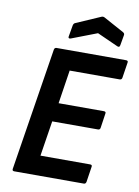

<svg xmlns="http://www.w3.org/2000/svg" viewBox="-93 -914 708 976"><g transform="rotate(10 261.0 -426.0)"><path d="M50.1 0Q38.9 0 40.6 -11.1L140.9 -643.9Q142.9 -655 153.1 -655H511.7Q523.9 -655 521.5 -643.9L509.2 -564.4Q507.2 -553.3 497.5 -553.3H238.7L212.1 -380.2H445.5Q458.3 -380.2 455.3 -368.4L444.4 -294.4Q443 -283.6 432.6 -283.6H196.2L167.6 -101.7H423.8Q435.5 -101.7 433.5 -90.9L421.3 -11.1Q418.9 0 409.5 0ZM216.9 -715.3Q210.8 -712.6 206.7 -714.6Q202.7 -716.6 203.7 -722.3L213.9 -781.3Q216.2 -792.4 223.6 -795.5L350.2 -850.7Q358 -854 365.4 -850.7L470.9 -793.2Q475.7 -790.5 478 -787Q480.4 -783.5 479 -777.4L469.9 -725.1Q467.5 -711.3 455.7 -717L347.8 -765.5Z"/></g></svg>

Font: Sofia Sans Semi Condensed
Style: Italic
Weight: 400
Italic angle: -9°
Designer: Botio Nikoltchev, Ani Petrova
Foundry: lettersoup
Version: Version 4.101